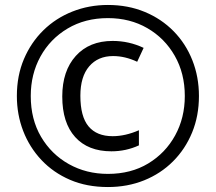

<svg xmlns="http://www.w3.org/2000/svg" viewBox="-20 -744 870 774"><path d="M415 10Q330 10 262.5 -19Q195 -48 147 -99Q99 -150 73.5 -216Q48 -282 48 -357Q48 -439 76.5 -506Q105 -573 155 -622Q205 -671 272 -697.5Q339 -724 415 -724Q496 -724 563.5 -696Q631 -668 680 -618Q729 -568 755.5 -501Q782 -434 782 -357Q782 -277 754.5 -210Q727 -143 677.5 -93.5Q628 -44 561 -17Q494 10 415 10ZM415 -43Q508 -43 577.5 -85Q647 -127 686 -198Q725 -269 725 -357Q725 -448 684.5 -519Q644 -590 574 -630.5Q504 -671 415 -671Q323 -671 252.5 -629Q182 -587 143 -516Q104 -445 104 -357Q104 -263 145.5 -192.5Q187 -122 257.5 -82.5Q328 -43 415 -43ZM429 -134Q335 -134 283 -191.5Q231 -249 231 -355Q231 -458 285.5 -518.5Q340 -579 434 -579Q500 -579 559 -551L533 -495Q484 -518 436 -518Q375 -518 339.5 -476.5Q304 -435 304 -358Q304 -274 337 -234.5Q370 -195 434 -195Q485 -195 540 -219V-158Q488 -134 429 -134Z"/></svg>

Font: Noto Sans Kannada ExtraCondensed
Style: Regular
Weight: 400
Width: 2
Designer: Jelle Bosma - Monotype Design Team
Foundry: Monotype Imaging Inc.
Version: Version 2.005; ttfautohint (v1.8.4.7-5d5b)